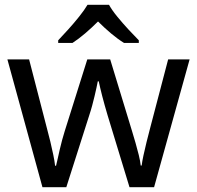

<svg xmlns="http://www.w3.org/2000/svg" viewBox="-20 -786 826 805"><path d="M431 -303Q425 -324 419 -344.5Q413 -365 408.5 -383.5Q404 -402 400 -418Q396 -434 394 -445H390Q388 -434 384.5 -418Q381 -402 376.5 -383Q372 -364 366.5 -343.5Q361 -323 354 -302L258 -1H158L11 -537H102L176 -251Q184 -222 191 -192.5Q198 -163 203.5 -136.5Q209 -110 211 -91H215Q218 -103 222 -121Q226 -139 230.5 -159Q235 -179 240.5 -199Q246 -219 251 -235L346 -537H442L534 -235Q541 -212 548.5 -186Q556 -160 562 -135.5Q568 -111 570 -92H574Q576 -109 581.5 -134.5Q587 -160 594.5 -190.5Q602 -221 610 -251L685 -537H775L626 -1H523ZM437 -766Q449 -744 471.5 -716.5Q494 -689 518.5 -662.5Q543 -636 562 -617V-606H500Q474 -622 446 -645.5Q418 -669 391 -696Q364 -669 337 -646Q310 -623 284 -606H224V-617Q243 -637 266.5 -663Q290 -689 312 -716.5Q334 -744 347 -766Z"/></svg>

Font: Noto Sans Hanifi Rohingya
Style: Regular
Weight: 400
Designer: Monotype Design Team and DaltonMaag
Foundry: Google LLC
Version: Version 2.101